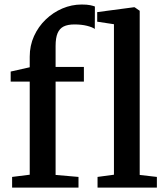

<svg xmlns="http://www.w3.org/2000/svg" viewBox="-20 -852 748 872"><path d="M35 0V-48.5L115 -58.5V-481.5H28.5V-527L115 -546.5V-594.5Q115 -645 134.5 -688Q154 -731 187.5 -763.2Q221 -795.5 263.2 -813.5Q305.5 -831.5 351 -831.5Q375.5 -831.5 389.5 -828.5Q403.5 -825.5 411 -822.5L410.5 -720.5Q400 -728.5 375 -734.8Q350 -741 318 -741Q288 -741 269.2 -731.8Q250.5 -722.5 241.5 -701.2Q232.5 -680 232.5 -643V-548H361V-481.5H232.5V-57.5L336.5 -48.5V0ZM497.5 -58.5V-742L421.5 -753.5V-797L587.5 -819H591.5L614.5 -803V-57.5L692.5 -48.5V0H423V-48.5Z"/></svg>

Font: Merriweather 36pt SemiBold
Style: Regular
Weight: 600
Version: Version 2.100